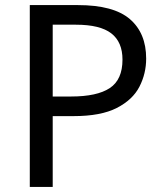

<svg xmlns="http://www.w3.org/2000/svg" viewBox="-20 -827 645 754"><path d="M286 -807Q426 -807 490 -752Q554 -697 554 -597Q554 -538 527.5 -486.5Q501 -435 438.5 -403Q376 -371 269 -371H187V-93H97V-807ZM278 -730H187V-448H259Q361 -448 411 -481Q461 -514 461 -593Q461 -662 417 -696Q373 -730 278 -730Z"/></svg>

Font: Noto Sans Kannada UI
Style: Regular
Weight: 400
Designer: Jelle Bosma - Monotype Design Team
Foundry: Monotype Imaging Inc.
Version: Version 2.005; ttfautohint (v1.8.4.7-5d5b)